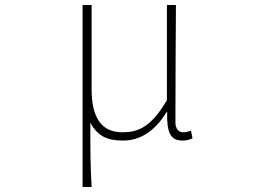

<svg xmlns="http://www.w3.org/2000/svg" viewBox="-20 -547 1040 765"><path d="M309 198H345C340 108 340 66 340 -58C371 0 414 13 471 13C536 13 596 -22 644 -101H646C644 -20 658 13 707 13C724 13 737 9 747 4L741 -26C727 -22 720 -20 710 -20C692 -20 679 -33 679 -59C679 -217 680 -368 681 -527H645V-148C579 -34 524 -20 467 -20C380 -20 345 -85 345 -192V-527H309Z"/></svg>

Font: Harano Aji Gothic CN ExtraLight
Style: Regular
Weight: 250
Foundry: Masamichi Hosoda
Version: HaranoAjiGothicCN-ExtraLight version 20230610;ttx 4.39.4